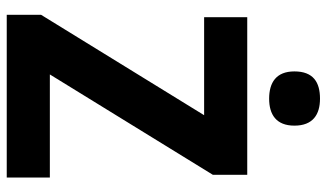

<svg xmlns="http://www.w3.org/2000/svg" viewBox="-220 -750 970 570"><g transform="rotate(90 265.0 -465.0)"><path d="M273 -930C224 -930 192 -910 192 -854C192 -800 225 -779 273 -779C320 -779 353 -800 353 -854C353 -909 320 -930 273 -930ZM507 0V-128H201L499 -612V-714H31V-586H322L24 -102V0Z"/></g></svg>

Font: Noto Sans Armenian SemiCondensed Medium
Style: Regular
Weight: 500
Width: 4
Designer: Monotype Design Team
Foundry: Monotype Imaging Inc.
Version: Version 2.008